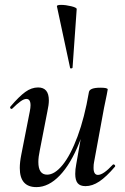

<svg xmlns="http://www.w3.org/2000/svg" viewBox="-20 -753 512 786"><path d="M61 -65Q61 -89 67 -119L102 -297Q105 -312 105 -322Q105 -348 88 -348Q78 -348 64 -338Q50 -328 31 -309Q29 -307 27 -307Q24 -307 22 -310.5Q20 -314 23 -317Q58 -358 83.5 -376.5Q109 -395 136 -395Q180 -395 180 -342Q180 -324 174 -297L143 -138Q137 -110 137 -90Q137 -38 173 -38Q204 -38 236.5 -78Q269 -118 297.5 -194.5Q326 -271 344 -376L360 -375Q340 -258 305 -170Q270 -82 224.5 -34.5Q179 13 129 13Q61 13 61 -65ZM288 -41Q288 -60 292 -80L344 -376Q347 -394 391 -394Q421 -394 421 -387L417 -365Q407 -318 406 -312L365 -89Q363 -80 363 -66Q363 -37 381 -37Q403 -37 442 -79Q443 -80 445 -80Q448 -80 450.5 -76.5Q453 -73 450 -70Q415 -29 386.5 -10Q358 9 330 9Q308 9 298 -3Q288 -15 288 -41ZM230 -733Q249 -733 271.5 -727.5Q294 -722 294 -716L277 -476Q277 -474 272.5 -473Q268 -472 267 -475L213 -727Q212 -733 230 -733Z"/></svg>

Font: Cormorant Infant SemiBold
Style: Italic
Weight: 600
Italic angle: -10°
Designer: Christian Thalmann (Catharsis Fonts)
Foundry: Catharsis Fonts
Version: Version 4.000